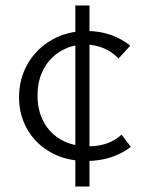

<svg xmlns="http://www.w3.org/2000/svg" viewBox="-20 -586 534 706"><path d="M297 6Q224 6 168 -25Q112 -56 81 -109.5Q50 -163 50 -228Q50 -297 82.5 -352.5Q115 -408 171.5 -440Q228 -472 300 -472Q346 -472 386.5 -458Q427 -444 459 -418L416 -371Q392 -396 360.5 -409Q329 -422 294 -422Q244 -422 204 -398.5Q164 -375 141 -333Q118 -291 118 -234Q118 -179 141 -137Q164 -95 206 -71.5Q248 -48 305 -48Q343 -48 374 -59Q405 -70 427 -91L461 -46Q429 -21 387.5 -7.5Q346 6 297 6ZM257 100V-566H309V100Z"/></svg>

Font: Ysabeau Office
Style: Regular
Weight: 400
Designer: Christian Thalmann (Catharsis Fonts)
Version: Version 2.001;gftools[0.9.30]; featfreeze: tnum,lnum,ss02